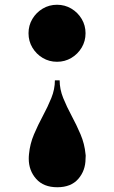

<svg xmlns="http://www.w3.org/2000/svg" viewBox="-20 -550 479 808"><path d="M221 238Q163.5 238 132.2 202.8Q101 167.5 101 118Q101 113.5 101.2 108.8Q101.5 104 102 99Q106 55.5 123 15.5Q140 -24.5 160.5 -62.5Q181 -100.5 196 -137.5Q211 -174.5 211 -212H231Q231 -174.5 246 -137.5Q261 -100.5 281.5 -62.5Q302 -24.5 319 15.5Q336 55.5 340 99Q341 104 340.5 108.8Q340 113.5 340 118Q340 167.5 309.5 202.8Q279 238 221 238ZM220 -290Q187 -290 159.8 -306.2Q132.5 -322.5 116.2 -349.8Q100 -377 100 -410Q100 -443 116.2 -470.2Q132.5 -497.5 159.8 -513.8Q187 -530 220 -530Q253 -530 280.2 -513.8Q307.5 -497.5 323.8 -470.2Q340 -443 340 -410Q340 -377 323.8 -349.8Q307.5 -322.5 280.2 -306.2Q253 -290 220 -290Z"/></svg>

Font: Bodoni Moda Black
Style: Regular
Weight: 900
Version: Version 2.005